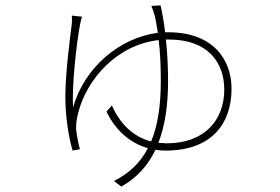

<svg xmlns="http://www.w3.org/2000/svg" viewBox="-20 -619 1040 714"><path d="M577 -599 543 -597C547 -588 552 -572 556 -558C559 -545 563 -525 567 -497C426 -479 294 -369 252 -220C246 -294 265 -464 278 -529C280 -541 283 -551 285 -557L247 -561C248 -551 248 -543 247 -530C242 -490 223 -351 223 -258C223 -181 237 -102 250 -59L277 -64C272 -83 265 -117 263 -139C262 -162 267 -186 271 -200C302 -322 412 -452 570 -470C575 -432 578 -382 578 -318C578 -227 567 -153 542 -93C476 -110 427 -157 396 -227L376 -204C409 -135 463 -87 530 -68C502 -14 460 26 404 54L431 75C489 42 530 -3 558 -62C570 -60 582 -59 595 -59C771 -59 841 -163 841 -289C841 -402 768 -499 606 -499H594C589 -540 583 -575 577 -599ZM597 -472H608C755 -472 814 -385 814 -286C814 -173 741 -86 600 -86L569 -88C594 -152 605 -229 605 -319C605 -372 602 -425 597 -472Z"/></svg>

Font: Harano Aji Gothic ExtraLight
Style: Regular
Weight: 250
Foundry: Masamichi Hosoda
Version: HaranoAjiGothic-ExtraLight version 20230610;ttx 4.39.4